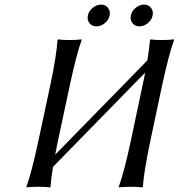

<svg xmlns="http://www.w3.org/2000/svg" viewBox="-20 -821 785 844"><path d="M562.3 -719.2Q551.3 -733.4 555.2 -752.9Q559.1 -772.5 576.4 -786.6Q593.8 -800.8 613.3 -800.8Q632.8 -800.8 643.8 -786.6Q654.8 -772.5 650.9 -752.9Q647 -733.4 629.6 -719.2Q612.3 -705.1 592.8 -705.1Q573.2 -705.1 562.3 -719.2ZM373.3 -719.2Q362.3 -733.4 366.2 -752.9Q370.1 -772.5 387.5 -786.6Q404.8 -800.8 424.3 -800.8Q443.8 -800.8 454.8 -786.6Q465.8 -772.5 461.9 -752.9Q458 -733.4 440.7 -719.2Q423.3 -705.1 403.8 -705.1Q384.3 -705.1 373.3 -719.2ZM200.7 -444.8Q228 -573.2 232.9 -645L235.8 -647.9Q252 -645 286.1 -645Q301.8 -645 314.9 -645.8Q328.1 -646.5 333.5 -647.5L338.9 -647.9V-645Q316.4 -584 286.6 -444.8L234.4 -200.2Q231.4 -187 228 -168.5Q224.1 -147.9 222.7 -141.1L627.9 -555.7Q636.2 -606.4 639.2 -645L641.6 -647.9Q657.7 -645 691.9 -645Q707.5 -645 720.7 -645.8Q733.9 -646.5 739.3 -647.5L744.6 -647.9L745.1 -645Q721.7 -580.6 692.4 -444.8L640.6 -200.2Q612.8 -67.9 607.9 0L605.5 2.9Q589.4 0 555.2 0Q539.6 0 526.4 0.7Q513.2 1.5 507.8 2L502.4 2.9L502 0Q526.4 -67.4 554.7 -200.2L606.4 -444.8L612.3 -471.7Q616.2 -491.2 618.2 -502L212.9 -87.4Q204.6 -34.7 202.1 0L199.2 2.9Q183.1 0 148.9 0Q133.3 0 120.1 0.7Q106.9 1.5 101.6 2L96.2 2.9V0Q119.1 -64 148.4 -200.2Z"/></svg>

Font: Linux Biolinum G
Style: Italic
Weight: 400
Italic angle: -12°
Designer: Philipp H. Poll
Foundry: Philipp H. Poll
Version: Version 0.5.1